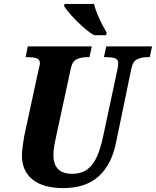

<svg xmlns="http://www.w3.org/2000/svg" viewBox="-20 -951 797 981"><path d="M304 10Q201 10 146.5 -33.5Q92 -77 92 -157Q92 -175 96 -204.5Q100 -234 103 -252L176 -590Q180 -607 182 -615Q184 -623 184 -627Q184 -648 166.5 -653.5Q149 -659 122 -659H111L122 -714H449L437 -659H426Q397 -659 373.5 -649Q350 -639 342 -602L266 -250Q262 -233 257.5 -207.5Q253 -182 253 -160Q253 -63 348 -63Q398 -63 428.5 -87.5Q459 -112 477 -154.5Q495 -197 506 -250L580 -596Q584 -617 584 -627Q584 -648 567 -653.5Q550 -659 522 -659H511L523 -714H757L745 -659H733Q706 -659 682.5 -649Q659 -639 651 -600L573 -223Q550 -109 483.5 -49.5Q417 10 304 10ZM461 -771Q432 -788 401 -816Q370 -844 344 -873Q318 -902 307 -921L310 -931H460Q466 -907 478 -878Q490 -849 503 -824Q516 -799 525 -784L522 -771Z"/></svg>

Font: Noto Serif Condensed ExtraBold
Style: Italic
Weight: 800
Width: 3
Italic angle: -12°
Designer: Monotype Design Team
Foundry: Monotype Imaging Inc.
Version: Version 2.014; ttfautohint (v1.8.4.7-5d5b)